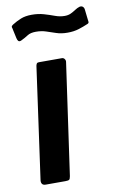

<svg xmlns="http://www.w3.org/2000/svg" viewBox="-85 -787 524 836"><g transform="rotate(-10 177.5 -369.5)"><path d="M158 -18Q156 -6 152 -3Q148 0 135 0H48Q37 0 32.5 -6Q28 -12 29 -22L98 -517Q100 -525 102.5 -527.5Q105 -530 112 -530H213Q220 -530 224.5 -524Q229 -518 228 -511ZM345 -656Q329 -649 307 -642Q285 -635 257 -635Q229 -635 207 -642.5Q185 -650 165 -656.5Q145 -663 121 -663Q97 -663 83.5 -654Q70 -645 51 -636Q43 -633 39 -637Q35 -641 33 -650L25 -687Q24 -694 22 -699.5Q20 -705 29 -711Q48 -723 68 -731Q88 -739 116 -739Q145 -739 169 -732Q193 -725 214.5 -717Q236 -709 257 -709Q273 -709 284.5 -714.5Q296 -720 306.5 -727Q317 -734 327 -737Q336 -739 341.5 -734.5Q347 -730 348 -722L353 -678Q354 -672 354.5 -665.5Q355 -659 345 -656Z"/></g></svg>

Font: Libre Franklin SemiBold
Style: Italic
Weight: 600
Italic angle: -8°
Designer: Pablo Impallari, Rodrigo Fuenzalida, Nhung Nguyen
Foundry: Impallari Type
Version: Version 3.000